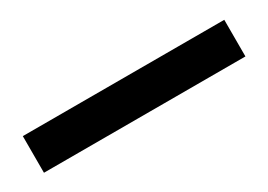

<svg xmlns="http://www.w3.org/2000/svg" viewBox="-16 -71 482 345"><g transform="rotate(-30 225.0 102.0)"><path d="M16 140V64H434V140Z"/></g></svg>

Font: Fira Sans Condensed
Style: Regular
Weight: 400
Width: 3
Designer: Carrois Corporate & Edenspiekermann AG
Foundry: Carrois Corporate GbR & Edenspiekermann AG
Version: Version 4.202;PS 004.202;hotconv 1.0.88;makeotf.lib2.5.64775